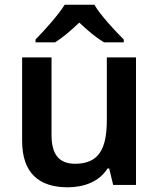

<svg xmlns="http://www.w3.org/2000/svg" viewBox="-20 -786 676 816"><path d="M381 -766H255C227 -721 168 -656 131 -618V-606H214C249 -628 281 -656 317 -690C353 -656 387 -627 422 -606H506V-618C469 -655 407 -721 381 -766ZM558 -542H434V-276C434 -156 402 -90 299 -90C230 -90 199 -131 199 -212V-542H74V-188C74 -50 146 10 268 10C337 10 402 -14 437 -70H444L461 0H558Z"/></svg>

Font: Noto Sans Syriac SemiBold
Style: Regular
Weight: 600
Designer: Patrick Giasson and the Monotype Design Team
Foundry: Monotype Imaging Inc.
Version: Version 3.000